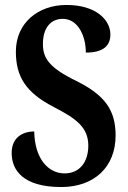

<svg xmlns="http://www.w3.org/2000/svg" viewBox="-20 -744 514 774"><path d="M227 10C358 10 446 -69 446 -198C446 -300 403 -360 289 -417C178 -471 153 -509 153 -567C153 -631 184 -668 233 -668C294 -668 326 -600 326 -532C397 -532 425 -560 425 -605C425 -663 368 -724 248 -724C133 -724 44 -651 44 -536C44 -435 84 -371 196 -313C285 -267 336 -232 336 -157C336 -92 302 -45 240 -45C176 -45 120 -102 118 -214C70 -214 27 -189 27 -127C27 -59 72 10 227 10Z"/></svg>

Font: Noto Serif Bengali ExtraCondensed
Style: Bold
Weight: 700
Width: 2
Designer: Juan Bruce, Universal Thirst, Indian Type Foundry and the Monotype Design Team.
Foundry: Monotype Imaging Inc.
Version: Version 2.003